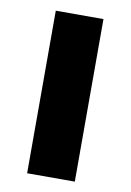

<svg xmlns="http://www.w3.org/2000/svg" viewBox="-68 -591 433 635"><g transform="rotate(10 148.0 -273.0)"><path d="M228 -545.9H67.9V0H228Z"/></g></svg>

Font: Avrile Sans
Style: Bold
Weight: 700
Designer: Monotype Design Team, Google (font), Stefan Peev (BGR Cyrillic), Cristiano Sobral (main changes)
Foundry: The Avrile Sans Project Authors
Version: Version 3.110